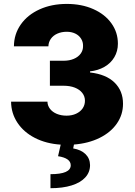

<svg xmlns="http://www.w3.org/2000/svg" viewBox="-20 -737 694 990"><path d="M224.6 -212.9Q225.1 -192.4 237.8 -175.8Q250.5 -159.2 272.9 -149.9Q295.4 -140.6 323.2 -140.6Q350.6 -140.6 372.3 -150.6Q394 -160.6 406 -178Q418 -195.3 418 -217.8Q418 -240.2 404.3 -257.8Q390.6 -275.4 365.7 -285.2Q340.8 -294.9 308.6 -294.9H237.3V-423.8H308.6Q337.9 -423.8 360.8 -433.6Q383.8 -443.4 396.2 -460.7Q408.7 -478 408.2 -500Q408.7 -521 397.9 -537.8Q387.2 -554.7 367.9 -564Q348.6 -573.2 324.2 -573.2Q297.4 -573.2 275.9 -563.7Q254.4 -554.2 242.2 -536.9Q230 -519.5 229.5 -498H51.8Q52.2 -561 87.2 -610.8Q122.1 -660.6 184.1 -688.7Q246.1 -716.8 324.2 -716.8Q400.9 -716.8 460.9 -690.2Q521 -663.6 554.4 -616.9Q587.9 -570.3 587.9 -511.7Q587.9 -473.1 569.6 -442.1Q551.3 -411.1 518.6 -392.3Q485.8 -373.5 444.3 -369.1V-363.3Q526.9 -354 570.6 -311.3Q614.3 -268.6 614.3 -202.1Q614.3 -145.5 582.5 -99.9Q550.8 -54.2 493.4 -25.9Q436 2.4 361.3 8.3L357.4 28.3Q397.9 35.2 420.9 57.6Q443.8 80.1 444.3 114.3Q444.3 150.9 419.9 177.7Q395.5 204.6 349.6 219Q303.7 233.4 240.2 233.4V161.1Q344.7 161.1 344.7 115.2Q344.7 78.6 279.3 68.4L293 8.8Q218.3 3.9 160.4 -25.6Q102.5 -55.2 70.1 -104Q37.6 -152.8 37.1 -212.9Z"/></svg>

Font: Pretendard JP Black
Style: Regular
Weight: 900
Designer: Base glyphs from Inter by Rasmus Andersson; Hangeul glyphs from Noto Sans CJK(Source Han Sans) by Jang Soo-young and Kan
Foundry: Kil Hyung-jin
Version: Version 1.309